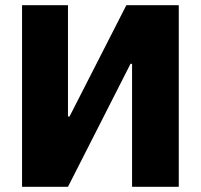

<svg xmlns="http://www.w3.org/2000/svg" viewBox="-20 -720 774 740"><path d="M65 0H242L483 -474H489V0H669V-700H467L248 -271H242V-700H65Z"/></svg>

Font: Fixel Text ExtraBold
Style: Regular
Weight: 800
Width: 4
Designer: AlfaBravo + MacPaw
Foundry: Kyrylo Tkachov, Marchela Mozhyna, Serhii Makarenko, Maria Weinstein, Zakhar Kryvoshyya
Version: Version 1.211